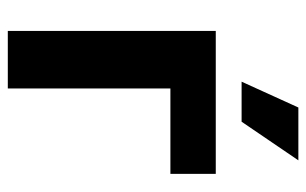

<svg xmlns="http://www.w3.org/2000/svg" viewBox="-170 -634 803 504"><g transform="rotate(90 232.0 -381.5)"><path d="M435.9 -545.9V-426.8H211.7V0H60.7V-545.9ZM193.9 -613.7 261.7 -762.7H400.4L299 -613.7Z"/></g></svg>

Font: Inter
Style: Regular
Weight: 400
Designer: Rasmus Andersson
Foundry: rsms
Version: Version 4.000;git-8c9346024